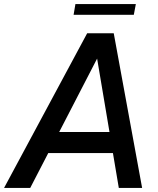

<svg xmlns="http://www.w3.org/2000/svg" viewBox="-59 -927 781 947"><path d="M642 0H527L498 -172H179L90 0H-39L371 -763H502ZM420 -638 233 -276H481ZM601 -854H304L313 -907H611Z"/></svg>

Font: Open Sauce One Medium Italic
Style: Regular
Weight: 500
Italic angle: -10°
Designer: Alfredo Marco Pradil
Foundry: Creative Sauce Fz LLC
Version: Version 1.477